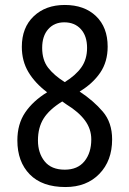

<svg xmlns="http://www.w3.org/2000/svg" viewBox="-20 -744 520 774"><path d="M241 -724Q320 -724 367 -679Q414 -634 414 -556Q414 -495 384 -451Q354 -407 301 -375Q357 -338 394.5 -294Q432 -250 432 -182Q432 -96 380.5 -43Q329 10 244 10Q150 10 100 -41Q50 -92 50 -178Q50 -244 81.5 -290.5Q113 -337 170 -372Q121 -409 94.5 -453.5Q68 -498 68 -555Q68 -633 116 -678.5Q164 -724 241 -724ZM239 -654Q199 -654 174.5 -626.5Q150 -599 150 -551Q150 -502 174 -471Q198 -440 241 -413Q285 -440 308 -472.5Q331 -505 331 -551Q331 -599 306 -626.5Q281 -654 239 -654ZM133 -178Q133 -127 160 -93.5Q187 -60 241 -60Q293 -60 320.5 -94Q348 -128 348 -182Q348 -224 322.5 -258.5Q297 -293 248 -323L231 -335Q179 -303 156 -266.5Q133 -230 133 -178Z"/></svg>

Font: Avrile Sans Condensed
Style: Regular
Weight: 400
Width: 3
Designer: Monotype Design Team
Foundry: Monotype Imaging Inc.
Version: Version 2.001;September 10, 2019;FontCreator 11.5.0.2425 64-